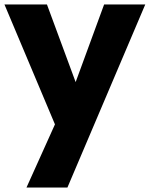

<svg xmlns="http://www.w3.org/2000/svg" viewBox="-21 -578 673 863"><path d="M226 -19 98 265H282L632 -558H447L319 -209L190 -558H-1Z"/></svg>

Font: Poppins
Style: Bold
Weight: 700
Designer: Ninad Kale (Devanagari), Jonny Pinhorn (Latin)
Foundry: Indian Type Foundry
Version: 4.004